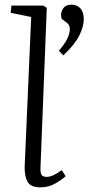

<svg xmlns="http://www.w3.org/2000/svg" viewBox="-20 -791 397 825"><path d="M114 -718 26 -736 29 -767H167L181 -757L154 -72Q153 -49 158.5 -40Q164 -31 180 -31Q207 -31 245 -60L262 -34Q246 -19 217.5 -2.5Q189 14 153 14Q112 14 98.5 -10Q85 -34 86 -75ZM252 -553 233 -573Q259 -603 269.5 -625.5Q280 -648 280 -666Q280 -684 266 -694L245 -710Q238 -733 249.5 -752Q261 -771 287 -771Q311 -771 325.5 -755Q340 -739 340 -708Q340 -677 320.5 -638Q301 -599 252 -553Z"/></svg>

Font: Literata 36pt Light
Style: Italic
Weight: 300
Italic angle: -2°
Designer: Latin by Veronika Burian and Jose Scaglione. Greek by Irene Vlachou. Cyrillic by Vera Evstafieva
Foundry: TypeTogether
Version: Version 3.002